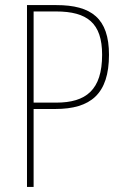

<svg xmlns="http://www.w3.org/2000/svg" viewBox="-20 -734 488 754"><path d="M201 -714H86V0H112V-306H197C336 -306 408 -365 408 -519C408 -662 339 -714 201 -714ZM200 -689C323 -689 381 -643 381 -519C381 -381 318 -331 201 -331H112V-689Z"/></svg>

Font: Noto Sans Ethiopic Condensed Thin
Style: Regular
Weight: 100
Width: 3
Designer: Monotype Design Team
Foundry: Monotype Imaging Inc.
Version: Version 2.102